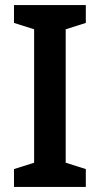

<svg xmlns="http://www.w3.org/2000/svg" viewBox="-20 -734 393 754"><path d="M317 0H35V-70L114 -95V-619L35 -644V-714H317V-644L238 -619V-95L317 -70Z"/></svg>

Font: Noto Sans Lao UI SemCond SemBd
Style: Regular
Weight: 600
Width: 4
Designer: Monotype Design Team
Foundry: Monotype Imaging Inc.
Version: Version 2.000; ttfautohint (v1.8.4.7-5d5b)